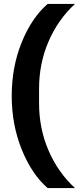

<svg xmlns="http://www.w3.org/2000/svg" viewBox="-20 -819 404 983"><path d="M224 -799H364Q277 -719 228.5 -606.5Q180 -494 180 -365V-290Q180 -161 228.5 -48.5Q277 64 364 144H224Q143 74 91.5 -53Q40 -180 40 -328Q40 -476 91 -602Q142 -728 224 -799Z"/></svg>

Font: IBM Plex Sans JP
Style: Bold
Weight: 700
Designer: Mike Abbink; Paul van der Laan; Pieter van Rosmalen; Wujin Sim; Yejin Wi; Jinhee Kim; Boomi Park; Yona Kim; Kichan Ma
Foundry: Sandoll Inc.
Version: Version 1.001